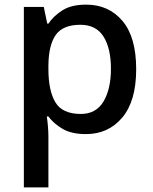

<svg xmlns="http://www.w3.org/2000/svg" viewBox="-20 -662 660 829"><path d="M352 -642Q449 -642 508.5 -572Q568 -502 568 -363Q568 -226 508 -154.5Q448 -83 351 -83Q289 -83 250.5 -105.5Q212 -128 189 -159H182Q185 -141 187 -116.5Q189 -92 189 -73V147H83V-632H169L184 -560H189Q212 -594 250.5 -618Q289 -642 352 -642ZM327 -555Q252 -555 221 -511.5Q190 -468 189 -380V-364Q189 -271 219 -220.5Q249 -170 329 -170Q395 -170 427 -224Q459 -278 459 -365Q459 -453 427 -504Q395 -555 327 -555Z"/></svg>

Font: Noto Sans Kannada UI Medium
Style: Regular
Weight: 500
Designer: Jelle Bosma - Monotype Design Team
Foundry: Monotype Imaging Inc.
Version: Version 2.005; ttfautohint (v1.8.4.7-5d5b)